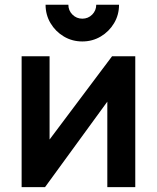

<svg xmlns="http://www.w3.org/2000/svg" viewBox="-20 -772 648 792"><path d="M319.5 -601Q277.8 -601 243.3 -621.5Q208.9 -642 188.5 -676.3Q168 -710.6 168 -752.5H262Q262 -728.7 278.8 -711.8Q295.7 -695 319.5 -695Q343.6 -695 360.3 -711.8Q377 -728.7 377 -752.5H471Q471 -710.6 450.5 -676.3Q430.1 -642 395.7 -621.5Q361.2 -601 319.5 -601ZM538 -540V0H422.7V-352.7L165.7 0H69.2V-540H184.5V-196.5L442.3 -540Z"/></svg>

Font: Manrope ExtraLight
Style: Regular
Weight: 200
Designer: Mikhail Sharanda
Foundry: Mikhail Sharanda
Version: Version 4.505